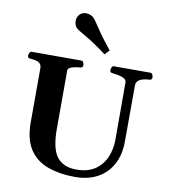

<svg xmlns="http://www.w3.org/2000/svg" viewBox="-103 -1070 1040 1173"><g transform="rotate(10 416.5 -483.5)"><path d="M705.6 -600.6 704.6 -252Q704.6 -171.4 673.1 -111.6Q641.6 -51.8 582.5 -18.8Q523.4 14.2 439.9 14.2Q348.1 14.2 274.9 -11.5Q201.7 -37.1 159.7 -98.6Q117.7 -160.2 117.7 -267.6L118.2 -602.5Q118.2 -623.5 106.9 -633.1Q95.7 -642.6 79.8 -645.8Q64 -648.9 48.8 -649.9Q38.6 -650.9 34.9 -654.1Q31.2 -657.2 31.2 -668Q31.2 -673.3 35.4 -683.1Q39.6 -692.9 47.9 -692.9H357.4Q365.7 -692.9 369.9 -683.1Q374 -673.3 374 -668Q374 -651.4 357.9 -649.9Q341.3 -648.9 323.7 -645.5Q306.2 -642.1 294.2 -635.7Q282.2 -629.4 282.2 -618.7L281.7 -255.9Q281.7 -132.3 321.3 -82Q360.8 -31.7 441.9 -31.7Q514.2 -31.7 559.1 -63.5Q604 -95.2 624.8 -145.3Q645.5 -195.3 645.5 -251V-607.4Q645.5 -624 629.4 -632.6Q613.3 -641.1 593 -644.8Q572.8 -648.4 559.1 -649.9Q548.8 -650.9 545.2 -654.1Q541.5 -657.2 541.5 -668Q541.5 -673.3 545.7 -683.1Q549.8 -692.9 558.1 -692.9H786.1Q794.4 -692.9 798.6 -683.1Q802.7 -673.3 802.7 -668Q802.7 -650.4 786.6 -649.9Q749 -648.4 727.3 -636.4Q705.6 -624.3 705.6 -600.6ZM489.3 -754.9Q414.6 -811 361.3 -841.6Q308.1 -872.1 296.4 -882.8Q289.1 -889.6 284.7 -901.1Q280.3 -912.6 280.3 -925.3Q280.3 -936 283.9 -946.8Q287.6 -957.5 295.9 -966.3Q311.5 -982.4 335.4 -982.4Q349.6 -982.4 362.3 -977.3Q375 -972.2 382.8 -964.8Q394 -954.1 427.2 -903.3Q460.4 -852.5 516.6 -783.2Z"/></g></svg>

Font: Gelasio
Style: Regular
Weight: 400
Designer: Eben Sorkin
Foundry: Eben Sorkin
Version: Version 1.008